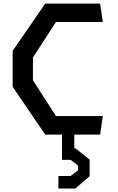

<svg xmlns="http://www.w3.org/2000/svg" viewBox="-20 -750 660 1070"><path d="M232 0H325.5V141H373.5L414.5 172V199.5L373.5 231H305.5V300.5H400L479.5 232V139.5L401.5 77H394V0H538L553 -103H292L163.5 -303V-429.5L292 -627.5H553L538 -730H232L50.5 -466.5V-266.5Z"/></svg>

Font: Monaspace Krypton Medium
Style: Regular
Weight: 500
Designer: Riley Cran & the Lettermatic Team
Foundry: Lettermatic
Version: Version 1.101 (Monaspace Krypton)